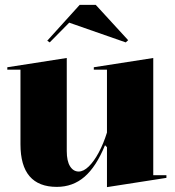

<svg xmlns="http://www.w3.org/2000/svg" viewBox="-20 -753 719 788"><path d="M213 14Q139 14 101.5 -29.5Q64 -73 64 -161V-467H10V-477L254 -515V-133Q254 -92 267.5 -70.5Q281 -49 303 -49Q323 -49 344.5 -70Q366 -91 385.5 -127.5Q405 -164 419 -209V-467H365V-477L609 -515V-34H663V-23L419 15V-149L411 -157Q375 -69 327 -27.5Q279 14 213 14ZM184 -579 174 -586 307 -733H373L506 -588L496 -579L264 -660Z"/></svg>

Font: Kalnia Thin SemiBold
Style: Regular
Weight: 600
Version: Version 1.105